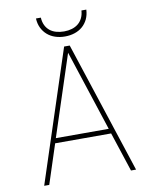

<svg xmlns="http://www.w3.org/2000/svg" viewBox="-95 -953 791 1021"><g transform="rotate(-10 300.0 -442.0)"><path d="M458.5 -212.4H156.2L86.9 0H59.6L292.5 -710.9H322.8L555.7 0H528.3ZM164.6 -238.8H450.2L307.6 -674.8ZM442.9 -883.8Q441.4 -855 430.7 -832.5Q419.9 -810.1 401.9 -794.4Q383.8 -778.8 359.6 -770.8Q335.4 -762.7 307.1 -762.7Q278.8 -762.7 254.6 -770.8Q230.5 -778.8 212.4 -794.4Q194.3 -810.1 183.3 -832.5Q172.4 -855 170.9 -883.8H197.3Q198.7 -859.9 207.3 -842.3Q215.8 -824.7 230.2 -813Q244.6 -801.3 264.2 -795.7Q283.7 -790 307.1 -790Q329.6 -790 349.1 -795.9Q368.7 -801.8 383.1 -813.5Q397.5 -825.2 406.2 -842.8Q415 -860.4 416.5 -883.8Z"/></g></svg>

Font: Roboto Mono Thin
Style: Regular
Weight: 250
Designer: Google
Version: Version 2.000985; 2015; ttfautohint (v1.3)